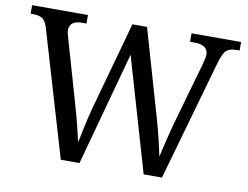

<svg xmlns="http://www.w3.org/2000/svg" viewBox="-77 -823 1201 931"><g transform="rotate(10 523.5 -357.0)"><path d="M93 -619Q83 -651 67 -661.5Q51 -672 22 -672H9V-714H284V-672H261Q201 -672 201 -624Q201 -616 203.5 -607Q206 -598 209 -587L301 -267Q314 -222 325 -178Q336 -134 344 -98Q352 -137 362 -183.5Q372 -230 385 -278L504 -707H576L701 -274Q715 -225 726 -179Q737 -133 744 -98Q752 -134 761.5 -174Q771 -214 784 -262L872 -571Q875 -583 879 -599Q883 -615 883 -623Q883 -672 817 -672H794V-714H1038V-672H1019Q990 -672 973.5 -658Q957 -644 943 -594L774 0H684L521 -560L368 0H276Z"/></g></svg>

Font: Noto Serif Makasar
Style: Regular
Weight: 400
Designer: Sérgio Martins
Version: Version 1.001; ttfautohint (v1.8.4.7-5d5b)